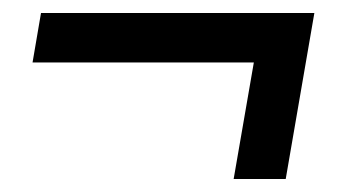

<svg xmlns="http://www.w3.org/2000/svg" viewBox="-20 -426 543 295"><path d="M339 -151 370 -330H30L43 -406H463L419 -151Z"/></svg>

Font: Cabin VF Beta
Style: Italic
Weight: 400
Italic angle: -7°
Designer: Pablo Impallari
Foundry: Pablo Impallari. http://www.impallari.com Igino Marini. http://www.ikern.com
Version: Version 2.300